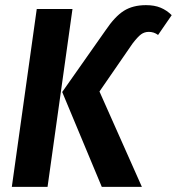

<svg xmlns="http://www.w3.org/2000/svg" viewBox="-20 -727 688 747"><path d="M222 -369 390 -608Q427 -663 462 -685Q497 -707 548 -707Q581 -707 605 -697Q629 -687 648 -668L595 -591Q579 -603 559 -603Q542 -603 529 -593.5Q516 -584 496 -558L367 -371L532 0H376ZM123 -692H262L165 0H26Z"/></svg>

Font: Fira Sans Condensed SemiBold
Style: Italic
Weight: 600
Width: 3
Italic angle: -8°
Designer: bBox Type GmbH & Carrois Corporate GbR & Edenspiekermann AG
Foundry: bBox Type GmbH & Carrois Corporate GbR & Edenspiekermann AG
Version: Version 4.301